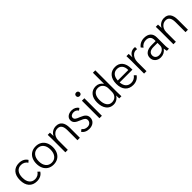

<svg xmlns="http://www.w3.org/2000/svg" viewBox="386 -2302 3872 3872"><g transform="rotate(-45 2322.0 -366.0)"><path d="M37 -250Q37 -373 97.5 -441.5Q158 -510 266 -510Q327 -510 374 -486.5Q421 -463 449 -417L407 -378Q385 -414 348 -433.5Q311 -453 268 -453Q192 -453 149.5 -399.5Q107 -346 107 -250Q107 -155 149.5 -101Q192 -47 268 -47Q311 -47 348 -66.5Q385 -86 407 -122L449 -83Q421 -37 374 -13.5Q327 10 266 10Q158 10 97.5 -58.5Q37 -127 37 -250Z M505 -250Q505 -328 534 -387Q563 -446 616.5 -478Q670 -510 742 -510Q814 -510 867.5 -478Q921 -446 950 -387Q979 -328 979 -250Q979 -172 950 -113Q921 -54 867.5 -22Q814 10 742 10Q670 10 616.5 -22Q563 -54 534 -113Q505 -172 505 -250ZM910 -250Q910 -344 864.5 -399.5Q819 -455 742 -455Q665 -455 619.5 -399.5Q574 -344 574 -250Q574 -156 619.5 -100.5Q665 -45 742 -45Q819 -45 864.5 -100.5Q910 -156 910 -250Z M1082 -376Q1082 -464 1079 -500H1142Q1146 -466 1146 -405H1149Q1171 -453 1218 -481.5Q1265 -510 1321 -510Q1408 -510 1452 -453Q1496 -396 1496 -284V0H1427V-285Q1427 -370 1398 -411.5Q1369 -453 1310 -453Q1265 -453 1229 -429.5Q1193 -406 1172.5 -365Q1152 -324 1152 -273V0H1082Z M1599 -70 1645 -102Q1663 -74 1693 -59.5Q1723 -45 1761 -45Q1806 -45 1835 -71.5Q1864 -98 1864 -139Q1864 -172 1840.5 -194.5Q1817 -217 1759 -239Q1676 -270 1642.5 -303Q1609 -336 1609 -385Q1609 -441 1653 -475.5Q1697 -510 1770 -510Q1817 -510 1856.5 -489Q1896 -468 1915 -432L1871 -400Q1837 -455 1769 -455Q1729 -455 1703.5 -436Q1678 -417 1678 -387Q1678 -358 1703 -337.5Q1728 -317 1796 -292Q1870 -263 1902 -228Q1934 -193 1934 -141Q1934 -73 1886 -31.5Q1838 10 1758 10Q1705 10 1661.5 -12Q1618 -34 1599 -70Z M2036 -648Q2036 -672 2050.5 -686Q2065 -700 2089 -700Q2113 -700 2127.5 -686Q2142 -672 2142 -648Q2142 -625 2127.5 -611Q2113 -597 2089 -597Q2065 -597 2050.5 -611Q2036 -625 2036 -648ZM2054 -500H2124V0H2054Z M2244 -259Q2244 -375 2301 -442.5Q2358 -510 2455 -510Q2503 -510 2542 -489Q2581 -468 2608 -427H2610V-742H2678V-124Q2678 -35 2681 0H2619Q2616 -42 2616 -84H2614Q2591 -41 2547.5 -15.5Q2504 10 2453 10Q2356 10 2300 -62Q2244 -134 2244 -259ZM2609 -200V-287Q2609 -364 2568.5 -409.5Q2528 -455 2461 -455Q2392 -455 2353 -402.5Q2314 -350 2314 -257Q2314 -159 2353 -103Q2392 -47 2460 -47Q2527 -47 2568 -89Q2609 -131 2609 -200Z M3217 -222H2853Q2859 -139 2900.5 -94Q2942 -49 3013 -49Q3058 -49 3095 -68.5Q3132 -88 3156 -123L3197 -84Q3168 -39 3119.5 -14.5Q3071 10 3011 10Q2904 10 2843.5 -58.5Q2783 -127 2783 -249Q2783 -371 2842.5 -440.5Q2902 -510 3007 -510Q3106 -510 3161.5 -443Q3217 -376 3217 -256ZM3153 -284Q3153 -362 3113 -407.5Q3073 -453 3005 -453Q2937 -453 2897.5 -407Q2858 -361 2853 -276H3153Z M3327 -378Q3327 -463 3324 -500H3388Q3392 -461 3392 -412V-400H3394Q3413 -453 3453.5 -481.5Q3494 -510 3548 -510Q3566 -510 3577 -507V-449Q3561 -451 3544 -451Q3503 -451 3469 -426Q3435 -401 3415.5 -357Q3396 -313 3396 -260V0H3327Z M3633 -142Q3633 -216 3688.5 -257.5Q3744 -299 3844 -299H3956V-326Q3956 -388 3924.5 -420.5Q3893 -453 3832 -453Q3787 -453 3749.5 -433.5Q3712 -414 3689 -377L3651 -421Q3683 -464 3730 -487Q3777 -510 3836 -510Q3927 -510 3976.5 -464Q4026 -418 4026 -334V-94Q4026 -57 4037 0H3977Q3970 -22 3964 -74H3962Q3934 -34 3892 -12Q3850 10 3800 10Q3727 10 3680 -32.5Q3633 -75 3633 -142ZM3956 -164V-246H3841Q3774 -246 3737.5 -219Q3701 -192 3701 -142Q3701 -99 3730 -72.5Q3759 -46 3807 -46Q3847 -46 3881 -62Q3915 -78 3935.5 -105.5Q3956 -133 3956 -164Z M4164 -376Q4164 -464 4161 -500H4224Q4228 -466 4228 -405H4231Q4253 -453 4300 -481.5Q4347 -510 4403 -510Q4490 -510 4534 -453Q4578 -396 4578 -284V0H4509V-285Q4509 -370 4480 -411.5Q4451 -453 4392 -453Q4347 -453 4311 -429.5Q4275 -406 4254.5 -365Q4234 -324 4234 -273V0H4164Z"/></g></svg>

Font: Sarabun Light
Style: Regular
Weight: 300
Designer: Suppakit Chalermlarp | Katatrad Co.,Ltd.
Foundry: Cadson Demak Co.,Ltd.
Version: Version 1.000; ttfautohint (v1.6)